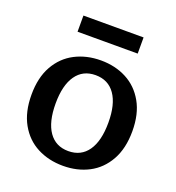

<svg xmlns="http://www.w3.org/2000/svg" viewBox="-125 -768 809 882"><g transform="rotate(20 279.5 -326.5)"><path d="M133 -667H427V-588H133ZM33 -244Q33 -328 65.5 -385.5Q98 -443 154 -472Q210 -501 280 -501Q350 -501 405.5 -472Q461 -443 493.5 -385.5Q526 -328 526 -244Q526 -160 493.5 -102Q461 -44 405.5 -15Q350 14 280 14Q210 14 154 -15Q98 -44 65.5 -102Q33 -160 33 -244ZM409 -244Q409 -333 375.5 -381Q342 -429 280 -429Q218 -429 184.5 -381Q151 -333 151 -244Q151 -154 184.5 -106Q218 -58 280 -58Q342 -58 375.5 -106Q409 -154 409 -244Z"/></g></svg>

Font: Maitree SemiBold
Style: Regular
Weight: 600
Designer: CadsonDemak Team
Foundry: CadsonDemak
Version: Version 1.001